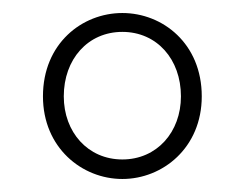

<svg xmlns="http://www.w3.org/2000/svg" viewBox="-20 -773 376 295"><path d="M168 -498C230 -498 290 -546 290 -625C290 -706 230 -753 168 -753C106 -753 46 -706 46 -625C46 -546 106 -498 168 -498ZM168 -528C115 -528 78 -570 78 -625C78 -682 115 -724 168 -724C221 -724 258 -682 258 -625C258 -570 221 -528 168 -528Z"/></svg>

Font: Genne Gothic ExtraLight
Style: Regular
Weight: 250
Designer: Ryoko NISHIZUKA (kana & ideographs); Paul D. Hunt (Latin, Greek & Cyrillic); Wenlong ZHANG (bopomofo); Sandoll Communica
Foundry: Adobe Systems Incorporated
Version: Version 1.004;PS 1.004;hotconv 16.6.51;makeotf.lib2.5.65220